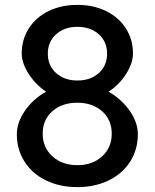

<svg xmlns="http://www.w3.org/2000/svg" viewBox="-20 -756 634 787"><path d="M438 -208Q438 -265 398.5 -300Q359 -335 297 -335Q234 -335 194.5 -300Q155 -265 155 -208Q155 -151 195 -115Q235 -79 297 -79Q359 -79 398.5 -115Q438 -151 438 -208ZM297 -426Q351 -426 385 -456.5Q419 -487 419 -536Q419 -585 385 -615.5Q351 -646 297 -646Q244 -646 210 -615.5Q176 -585 176 -536Q176 -487 210 -456.5Q244 -426 297 -426ZM545 -206Q545 -143 513.5 -93.5Q482 -44 425.5 -16.5Q369 11 297 11Q225 11 168.5 -16.5Q112 -44 80.5 -93.5Q49 -143 49 -206Q49 -254 82.5 -302.5Q116 -351 169 -380Q125 -410 97 -454Q69 -498 69 -537Q69 -594 98 -639.5Q127 -685 179 -710.5Q231 -736 297 -736Q363 -736 415 -710.5Q467 -685 496 -639.5Q525 -594 525 -537Q525 -497 497 -453Q469 -409 425 -380Q478 -350 511.5 -302Q545 -254 545 -206Z"/></svg>

Font: SUITE
Style: Bold
Weight: 700
Designer: Sun
Foundry: Sun
Version: Version 2.040